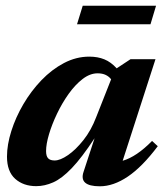

<svg xmlns="http://www.w3.org/2000/svg" viewBox="-20 -640 582 673"><path d="M273 -38 311.5 -155.5Q266.5 -87 231.5 -50.5Q196.5 -14 166.5 -0.8Q136.5 12.5 107 12.5Q62 12.5 33.2 -13.2Q4.5 -39 4.5 -91Q4.5 -133 19.8 -181Q35 -229 62 -275Q89 -321 125.2 -358.8Q161.5 -396.5 204.2 -419Q247 -441.5 293 -441.5Q322.5 -441.5 345.8 -432Q369 -422.5 389 -400.5L437.5 -432.5H525L410 -76.5Q458.5 -90.5 513 -146L533 -127.5Q478.5 -55 428 -21Q377.5 13 330 13Q255.5 13 273 -38ZM141.5 -110.5Q141.5 -92.5 148.8 -85Q156 -77.5 171.5 -77.5Q191 -77.5 218.2 -96.2Q245.5 -115 272.5 -149Q299.5 -183 317 -229L369.5 -362Q362.5 -371.5 350.8 -377.2Q339 -383 322 -383Q295.5 -383 269.5 -363Q243.5 -343 220.5 -310.8Q197.5 -278.5 179.8 -241.2Q162 -204 151.8 -169.5Q141.5 -135 141.5 -110.5ZM250 -555 270 -620H527L507.5 -555Z"/></svg>

Font: Newsreader 16pt
Style: Bold Italic
Weight: 700
Italic angle: -17°
Designer: Hugues Gentile
Foundry: Production Type
Version: Version 1.003; ttfautohint (v1.8.3)